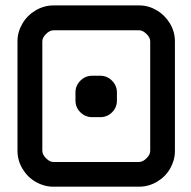

<svg xmlns="http://www.w3.org/2000/svg" viewBox="-20 -705 721 724"><path d="M327.6 -419.4H357.9Q383.8 -419.4 402.3 -400.9Q420.9 -382.3 420.9 -356.4V-325.7Q420.9 -299.8 402.6 -281.5Q384.3 -263.2 357.9 -263.2H327.6Q301.8 -263.2 283.2 -281.5Q264.6 -299.8 264.6 -325.7V-356.4Q264.6 -382.3 283.2 -400.9Q301.8 -419.4 327.6 -419.4ZM384.3 -590.8H182.1Q167.5 -590.8 153.6 -576.9Q139.6 -563 139.6 -549.3V-136.7Q139.6 -122.1 153.6 -108.2Q167.5 -94.2 181.2 -94.2H503.9Q518.6 -94.2 532.5 -108.2Q546.4 -122.1 546.4 -135.7V-548.8Q546.4 -563.5 532.2 -577.1Q518.1 -590.8 504.9 -590.8ZM388.2 -684.6H504.9Q539.6 -684.6 570.6 -666.5Q601.6 -648.4 620.6 -616.9Q639.6 -585.4 639.6 -548.8V-135.7Q639.6 -101.1 621.8 -69.8Q604 -38.6 572.3 -19.8Q540.5 -1 503.9 -1H181.2Q146.5 -1 115.2 -18.8Q84 -36.6 64.9 -68.4Q45.9 -100.1 45.9 -136.7V-549.3Q45.9 -584 64 -615.2Q82 -646.5 113.8 -665.5Q145.5 -684.6 182.1 -684.6Z"/></svg>

Font: GokturkKurgu
Style: Regular
Weight: 400
Designer: facebook.com/biligbitig
Foundry: facebook.com/biligbitig
Version: Version 1.0